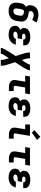

<svg xmlns="http://www.w3.org/2000/svg" viewBox="1882 -2713 1036 4840"><g transform="rotate(90 2400.0 -293.0)"><path d="M258 8Q225 8 193 2.5Q161 -3 134 -17.5Q107 -32 87 -55.5Q67 -79 57 -108.5Q47 -138 46.5 -170.5Q46 -203 52 -235L64 -309Q67 -327 74 -345Q81 -363 93 -378.5Q105 -394 120.5 -406.5Q136 -419 153 -429Q140 -441 131 -457.5Q122 -474 117 -492Q112 -510 111.5 -529.5Q111 -549 114 -568Q118 -594 129 -618.5Q140 -643 156.5 -664.5Q173 -686 195.5 -702Q218 -718 243.5 -727Q269 -736 294.5 -740Q320 -744 345 -744Q400 -744 451 -731Q502 -718 548 -694L482 -588Q453 -603 421 -613.5Q389 -624 354 -624Q338 -624 322.5 -620.5Q307 -617 293.5 -608Q280 -599 271 -585Q262 -571 259 -556Q257 -541 262 -527Q267 -513 278.5 -505.5Q290 -498 305 -496.5Q320 -495 334.5 -492.5Q349 -490 363 -486.5Q377 -483 391 -479Q405 -475 418.5 -470.5Q432 -466 444.5 -459Q457 -452 467.5 -443Q478 -434 487.5 -423.5Q497 -413 503.5 -401Q510 -389 515 -375.5Q520 -362 522 -347.5Q524 -333 524 -318.5Q524 -304 522 -288.5Q520 -273 518 -258L505 -185Q501 -157 490.5 -130Q480 -103 462 -79.5Q444 -56 419.5 -38.5Q395 -21 368 -10.5Q341 0 313 4Q285 8 258 8ZM258 -112Q276 -112 294.5 -118Q313 -124 328 -137Q343 -150 351 -168Q359 -186 362 -204L374 -278Q376 -294 375.5 -310.5Q375 -327 367.5 -340Q360 -353 346.5 -360.5Q333 -368 317.5 -371.5Q302 -375 286.5 -377.5Q271 -380 255 -383Q244 -374 236 -363Q228 -352 222 -339.5Q216 -327 213 -314.5Q210 -302 208 -289L195 -216Q192 -197 192.5 -178.5Q193 -160 200.5 -144.5Q208 -129 223.5 -120.5Q239 -112 258 -112Z M856 8Q827 8 798 4.5Q769 1 742.5 -8Q716 -17 693 -33Q670 -49 655 -72Q640 -95 634.5 -123.5Q629 -152 634 -181Q637 -199 645 -216.5Q653 -234 667.5 -247Q682 -260 699.5 -268.5Q717 -277 735 -283Q721 -293 710 -306Q699 -319 693 -334.5Q687 -350 686 -368Q685 -386 688 -404Q691 -427 703 -449Q715 -471 734 -487Q753 -503 776 -513Q799 -523 822 -528.5Q845 -534 868.5 -536Q892 -538 915 -538Q942 -538 968.5 -535Q995 -532 1019.5 -524Q1044 -516 1065 -502.5Q1086 -489 1100.5 -468.5Q1115 -448 1121 -422Q1127 -396 1122 -369Q1122 -367 1121.5 -364.5Q1121 -362 1120 -360H975Q975 -361 975 -361.5Q975 -362 975 -363Q977 -375 973 -387Q969 -399 960 -406Q951 -413 939 -415.5Q927 -418 915 -418Q907 -418 899 -417.5Q891 -417 883 -416Q875 -415 867 -413Q859 -411 851 -407.5Q843 -404 837.5 -397Q832 -390 831 -382Q829 -370 835 -359Q841 -348 851 -342Q861 -336 873.5 -334Q886 -332 899 -332H966L947 -219H880Q870 -219 860 -218Q850 -217 840 -215Q830 -213 819.5 -209.5Q809 -206 800.5 -199.5Q792 -193 786 -184Q780 -175 778 -165Q776 -151 783 -139Q790 -127 802 -121.5Q814 -116 828 -114Q842 -112 856 -112Q872 -112 888 -114.5Q904 -117 919 -124.5Q934 -132 945 -145Q956 -158 960 -174H1106Q1100 -147 1088 -121.5Q1076 -96 1057.5 -74Q1039 -52 1014.5 -35.5Q990 -19 963.5 -9Q937 1 910 4.5Q883 8 856 8Z M1187 205 1190 187Q1193 169 1200.5 152.5Q1208 136 1216 119.5Q1224 103 1233 87Q1242 71 1251 55Q1260 39 1269.5 23Q1279 7 1289 -9L1393 -170L1342 -331V-332Q1342 -332 1342 -332Q1342 -332 1342 -332L1341 -334Q1337 -348 1332.5 -362.5Q1328 -377 1324 -391.5Q1320 -406 1316.5 -420.5Q1313 -435 1310 -450Q1307 -465 1305 -480.5Q1303 -496 1305 -512L1308 -530H1455L1452 -512Q1449 -494 1452.5 -476.5Q1456 -459 1460 -442.5Q1464 -426 1468.5 -409.5Q1473 -393 1478 -377V-376Q1479 -374 1479.5 -371.5Q1480 -369 1481 -367L1494 -326L1530 -381Q1531 -383 1532.5 -385Q1534 -387 1536 -390Q1537 -391 1538 -393Q1539 -395 1540 -396L1541 -397Q1550 -411 1559 -425Q1568 -439 1576.5 -453Q1585 -467 1593.5 -481.5Q1602 -496 1604 -512L1608 -530H1754L1751 -512Q1749 -494 1741 -477.5Q1733 -461 1725 -444.5Q1717 -428 1708 -412Q1699 -396 1690 -380Q1681 -364 1671.5 -348Q1662 -332 1652 -316L1548 -155L1599 6V7Q1599 7 1599 7Q1599 7 1599 7L1600 9Q1604 23 1608.5 37.5Q1613 52 1617 66.5Q1621 81 1624.5 95.5Q1628 110 1631 125Q1634 140 1636 155.5Q1638 171 1636 187L1633 205H1486L1489 187Q1492 169 1488.5 151.5Q1485 134 1481 117.5Q1477 101 1472.5 84.5Q1468 68 1463 52V51Q1462 49 1461.5 46.5Q1461 44 1460 42L1447 1L1411 56Q1410 58 1408.5 60Q1407 62 1406 65Q1404 66 1403 68Q1402 70 1401 71L1400 72Q1391 86 1382 100Q1373 114 1364.5 128Q1356 142 1347.5 156.5Q1339 171 1337 187L1334 205Z M2182 0Q2156 0 2130.5 -3Q2105 -6 2082 -15Q2059 -24 2040 -39Q2021 -54 2010 -75.5Q1999 -97 1997 -123Q1995 -149 1999 -174L2038 -410H1889L1908 -530H2354L2335 -410H2185L2143 -155Q2141 -147 2143.5 -139.5Q2146 -132 2152 -127.5Q2158 -123 2166 -121.5Q2174 -120 2182 -120H2275V0Z M2656 8Q2627 8 2598 4.5Q2569 1 2542.5 -8Q2516 -17 2493 -33Q2470 -49 2455 -72Q2440 -95 2434.5 -123.5Q2429 -152 2434 -181Q2437 -199 2445 -216.5Q2453 -234 2467.5 -247Q2482 -260 2499.5 -268.5Q2517 -277 2535 -283Q2521 -293 2510 -306Q2499 -319 2493 -334.5Q2487 -350 2486 -368Q2485 -386 2488 -404Q2491 -427 2503 -449Q2515 -471 2534 -487Q2553 -503 2576 -513Q2599 -523 2622 -528.5Q2645 -534 2668.5 -536Q2692 -538 2715 -538Q2742 -538 2768.5 -535Q2795 -532 2819.5 -524Q2844 -516 2865 -502.5Q2886 -489 2900.5 -468.5Q2915 -448 2921 -422Q2927 -396 2922 -369Q2922 -367 2921.5 -364.5Q2921 -362 2920 -360H2775Q2775 -361 2775 -361.5Q2775 -362 2775 -363Q2777 -375 2773 -387Q2769 -399 2760 -406Q2751 -413 2739 -415.5Q2727 -418 2715 -418Q2707 -418 2699 -417.5Q2691 -417 2683 -416Q2675 -415 2667 -413Q2659 -411 2651 -407.5Q2643 -404 2637.5 -397Q2632 -390 2631 -382Q2629 -370 2635 -359Q2641 -348 2651 -342Q2661 -336 2673.5 -334Q2686 -332 2699 -332H2766L2747 -219H2680Q2670 -219 2660 -218Q2650 -217 2640 -215Q2630 -213 2619.5 -209.5Q2609 -206 2600.5 -199.5Q2592 -193 2586 -184Q2580 -175 2578 -165Q2576 -151 2583 -139Q2590 -127 2602 -121.5Q2614 -116 2628 -114Q2642 -112 2656 -112Q2672 -112 2688 -114.5Q2704 -117 2719 -124.5Q2734 -132 2745 -145Q2756 -158 2760 -174H2906Q2900 -147 2888 -121.5Q2876 -96 2857.5 -74Q2839 -52 2814.5 -35.5Q2790 -19 2763.5 -9Q2737 1 2710 4.5Q2683 8 2656 8Z M3382 0Q3356 0 3330.5 -3Q3305 -6 3282 -15Q3259 -24 3240 -39Q3221 -54 3210 -75.5Q3199 -97 3197 -123Q3195 -149 3199 -174L3238 -410H3118V-530H3405L3343 -155Q3341 -147 3343.5 -139.5Q3346 -132 3352 -127.5Q3358 -123 3366 -121.5Q3374 -120 3382 -120H3475V0ZM3323 -578 3261 -642 3428 -791 3508 -709Z M3982 0Q3956 0 3930.5 -3Q3905 -6 3882 -15Q3859 -24 3840 -39Q3821 -54 3810 -75.5Q3799 -97 3797 -123Q3795 -149 3799 -174L3838 -410H3689L3708 -530H4154L4135 -410H3985L3943 -155Q3941 -147 3943.5 -139.5Q3946 -132 3952 -127.5Q3958 -123 3966 -121.5Q3974 -120 3982 -120H4075V0Z M4456 8Q4427 8 4398 4.5Q4369 1 4342.5 -8Q4316 -17 4293 -33Q4270 -49 4255 -72Q4240 -95 4234.5 -123.5Q4229 -152 4234 -181Q4237 -199 4245 -216.5Q4253 -234 4267.5 -247Q4282 -260 4299.5 -268.5Q4317 -277 4335 -283Q4321 -293 4310 -306Q4299 -319 4293 -334.5Q4287 -350 4286 -368Q4285 -386 4288 -404Q4291 -427 4303 -449Q4315 -471 4334 -487Q4353 -503 4376 -513Q4399 -523 4422 -528.5Q4445 -534 4468.5 -536Q4492 -538 4515 -538Q4542 -538 4568.5 -535Q4595 -532 4619.5 -524Q4644 -516 4665 -502.5Q4686 -489 4700.5 -468.5Q4715 -448 4721 -422Q4727 -396 4722 -369Q4722 -367 4721.5 -364.5Q4721 -362 4720 -360H4575Q4575 -361 4575 -361.5Q4575 -362 4575 -363Q4577 -375 4573 -387Q4569 -399 4560 -406Q4551 -413 4539 -415.5Q4527 -418 4515 -418Q4507 -418 4499 -417.5Q4491 -417 4483 -416Q4475 -415 4467 -413Q4459 -411 4451 -407.5Q4443 -404 4437.5 -397Q4432 -390 4431 -382Q4429 -370 4435 -359Q4441 -348 4451 -342Q4461 -336 4473.5 -334Q4486 -332 4499 -332H4566L4547 -219H4480Q4470 -219 4460 -218Q4450 -217 4440 -215Q4430 -213 4419.5 -209.5Q4409 -206 4400.5 -199.5Q4392 -193 4386 -184Q4380 -175 4378 -165Q4376 -151 4383 -139Q4390 -127 4402 -121.5Q4414 -116 4428 -114Q4442 -112 4456 -112Q4472 -112 4488 -114.5Q4504 -117 4519 -124.5Q4534 -132 4545 -145Q4556 -158 4560 -174H4706Q4700 -147 4688 -121.5Q4676 -96 4657.5 -74Q4639 -52 4614.5 -35.5Q4590 -19 4563.5 -9Q4537 1 4510 4.5Q4483 8 4456 8Z"/></g></svg>

Font: Iosevka Curly HvExObl
Style: Regular
Weight: 900
Width: 7
Italic angle: -9°
Monospace: yes
Designer: Belleve Invis
Foundry: Belleve Invis
Version: Version 11.1.0; ttfautohint (v1.8.3)